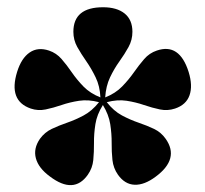

<svg xmlns="http://www.w3.org/2000/svg" viewBox="-20 -792 580 543"><path d="M228.5 -298Q189 -241.5 121 -293Q89 -316.5 81.5 -344.2Q74 -372 93 -399.5Q106.5 -418 126.5 -427.5Q146.5 -437 169.8 -445Q193 -453 216.5 -465.5Q240 -478 260 -503Q230 -511 203.8 -507Q177.5 -503 154.2 -495Q131 -487 109.2 -482.5Q87.5 -478 67 -485Q3 -507 28.5 -589Q40.5 -627.5 63.8 -643.5Q87 -659.5 118.5 -649Q139.5 -642 154.2 -625Q169 -608 183.2 -587.2Q197.5 -566.5 216.2 -547.2Q235 -528 264 -516.5Q262.5 -548.5 250.5 -573.2Q238.5 -598 224 -618.8Q209.5 -639.5 198.5 -659.2Q187.5 -679 187.5 -702Q187.5 -771.5 271.5 -771.5Q310.5 -771.5 332.5 -753.8Q354.5 -736 354.5 -702Q354.5 -679 343.5 -659Q332.5 -639 317.8 -618.5Q303 -598 291.2 -573.2Q279.5 -548.5 277.5 -516.5Q306.5 -528 325.2 -547.2Q344 -566.5 358.5 -587.2Q373 -608 387.8 -625Q402.5 -642 423.5 -649Q487.5 -671 513.5 -588.5Q525.5 -549.5 516 -522.5Q506.5 -495.5 475 -485Q454 -478 432.2 -482.5Q410.5 -487 387.2 -495Q364 -503 338 -507Q312 -511 282 -503Q301.5 -478 325 -465.5Q348.5 -453 372 -445Q395.5 -437 415.5 -427.5Q435.5 -418 448.5 -399.5Q488.5 -343 420.5 -292.5Q388.5 -268.5 360.8 -269.5Q333 -270.5 313.5 -298Q300.5 -316.5 298 -339.5Q295.5 -362.5 295.8 -388Q296 -413.5 291.8 -440.8Q287.5 -468 271 -495Q254 -468 249.8 -440.8Q245.5 -413.5 245.8 -387.8Q246 -362 243.8 -339.2Q241.5 -316.5 228.5 -298Z"/></svg>

Font: Fraunces 144pt Soft Black
Style: Regular
Weight: 900
Version: Version 1.000;[b76b70a41]